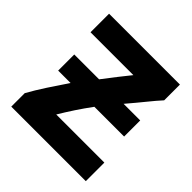

<svg xmlns="http://www.w3.org/2000/svg" viewBox="-152 -649 776 776"><g transform="rotate(45 236.5 -260.5)"><path d="M443 -533H38V-427H283Q267 -407 244 -378Q221 -349 197 -317H55V-225H126Q98 -184 71 -142.5Q44 -101 24 -65V12H450V-94H175Q196 -129 216.5 -160Q237 -191 262 -225H432V-317H337Q372 -358 397 -389Q422 -420 443 -443Z"/></g></svg>

Font: Repo DemiBold
Style: Regular
Weight: 600
Designer: Stefan Peev
Foundry: Context Ltd
Version: Version 1.502